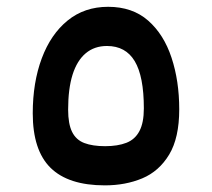

<svg xmlns="http://www.w3.org/2000/svg" viewBox="-20 -544 626 567"><path d="M289.6 3.4Q182.1 3.4 129.4 -48.3Q76.7 -100.1 76.7 -209.5Q76.7 -300.3 103.3 -371.6Q129.9 -442.9 179.7 -483.4Q229.5 -523.9 299.3 -523.9Q371.1 -523.9 417.5 -483.2Q463.9 -442.4 486.6 -373.5Q509.3 -304.7 509.3 -221.2Q509.3 -136.7 479.5 -87.4Q449.7 -38.1 400.1 -17.3Q350.6 3.4 289.6 3.4ZM290.5 -112.3Q327.6 -112.3 353.3 -122.3Q378.9 -132.3 391.8 -157Q404.8 -181.6 404.8 -224.1Q404.8 -318.4 377.9 -363.3Q351.1 -408.2 295.9 -408.2Q258.8 -408.2 233.2 -386.7Q207.5 -365.2 194.3 -323.5Q181.2 -281.7 181.2 -220.2Q181.2 -178.2 192.9 -154.5Q204.6 -130.9 229 -121.6Q253.4 -112.3 290.5 -112.3Z"/></svg>

Font: Cascadia Code Medium
Style: Regular
Weight: 500
Monospace: yes
Designer: Aaron Bell
Foundry: Saja Typeworks
Version: Version 2407.024